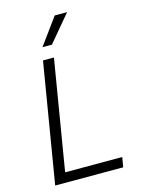

<svg xmlns="http://www.w3.org/2000/svg" viewBox="-140 -1045 841 1126"><g transform="rotate(-15 281.0 -482.0)"><path d="M51.1 0 171.9 -727.3H238.3L127.5 -59.7H474.1L464.1 0ZM188.9 -802.9 306.5 -964.1H381.7L246.4 -802.9Z"/></g></svg>

Font: Karasuma Gothic
Style: Light Italic
Weight: 300
Italic angle: 9.39998°
Designer: Rasmus Andersson / Ryoko Nishizuka
Foundry: rsms
Version: Version 1.00